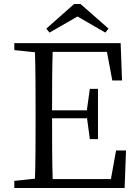

<svg xmlns="http://www.w3.org/2000/svg" viewBox="-20 -946 695 966"><path d="M370 -863 510 -782 526 -802 385 -926H353L213 -802L229 -782ZM564 -189 538 -45H245C242 -142 242 -240 242 -351H418L432 -246H473V-499H432L417 -391H242C242 -493 242 -591 245 -685H518L545 -541H594L587 -729H52V-694L156 -683C159 -587 159 -489 159 -392V-337C159 -239 159 -142 156 -47L52 -36V0H607L614 -189Z"/></svg>

Font: Source Han Serif AKR9
Style: Regular
Weight: 400
Designer: Ryoko NISHIZUKA 西塚涼子 (kana & ideographs); Frank Grießhammer (Latin, Greek & Cyrillic); Sandoll Communications 산돌커뮤니케이션, 
Foundry: Adobe Systems Incorporated
Version: Version 1.005;hotconv 1.0.107;makeotfexe 2.5.65593